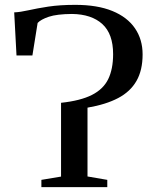

<svg xmlns="http://www.w3.org/2000/svg" viewBox="-20 -771 628 791"><path d="M150.5 0V-30L231.5 -43.5V-347.5Q311.5 -356 358.5 -379.8Q405.5 -403.5 425.8 -445Q446 -486.5 446 -548Q446 -631.5 401.5 -672Q357 -712.5 276.5 -713.5Q214 -713 181.2 -702Q148.5 -691 135 -676.5L113.5 -542.5H48L38.5 -720Q63.5 -721 97.8 -728.8Q132 -736.5 179.2 -743.8Q226.5 -751 290.5 -751Q381 -751 442.8 -725.8Q504.5 -700.5 536 -654.5Q567.5 -608.5 567.5 -547Q567.5 -481.5 542.2 -437.5Q517 -393.5 466.8 -367Q416.5 -340.5 340.5 -327.5V-44L422 -30V0Z"/></svg>

Font: Merriweather 96pt
Style: Regular
Weight: 400
Version: Version 2.100